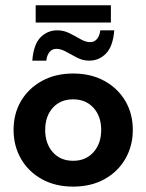

<svg xmlns="http://www.w3.org/2000/svg" viewBox="-20 -683 544 713"><path d="M251.7 10Q185.5 10 135.6 -17.6Q85.7 -45.2 58 -93.2Q30.4 -141.2 30.4 -200.5Q30.4 -260.8 58 -307.8Q85.7 -354.8 135.6 -382.4Q185.6 -410 251.8 -410Q318.1 -410 368 -382.4Q417.9 -354.8 445.5 -307.8Q473.2 -260.8 473.2 -200.5Q473.2 -141.2 445.5 -93.2Q417.9 -45.2 367.9 -17.6Q318 10 251.7 10ZM251.8 -85.9Q298.6 -85.9 327.2 -117.9Q355.8 -149.9 355.8 -200.5Q355.8 -251.1 327.2 -282.6Q298.5 -314.1 251.8 -314.1Q204.2 -314.1 176 -282.6Q147.8 -251.1 147.8 -200.5Q147.8 -149.9 176 -117.9Q204.2 -85.9 251.8 -85.9ZM311.3 -457.8Q287.6 -457.8 266.1 -468.9Q244.7 -480 225.6 -490.8Q206.4 -501.6 189.7 -501.6Q173.2 -501.6 163.6 -489.5Q154 -477.5 152 -457.8H100Q104.5 -517.8 130.3 -544.1Q156.2 -570.4 193 -570.4Q216.7 -570.4 238.1 -559.6Q259.6 -548.9 278.7 -537.8Q297.8 -526.6 314.6 -526.6Q331.1 -526.6 340.8 -539Q350.6 -551.4 352.3 -570.4H404.3Q399.8 -511.4 374 -484.6Q348.1 -457.8 311.3 -457.8ZM112.5 -599.4V-663.4H391.8V-599.4Z"/></svg>

Font: Rokkitt SemiBold
Style: Regular
Weight: 600
Designer: Vernon Adams
Foundry: Vernon Adams
Version: Version 3.103